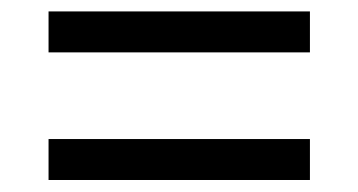

<svg xmlns="http://www.w3.org/2000/svg" viewBox="-20 -500 618 331"><path d="M63.7 -189.7V-260.3H514.3V-189.7ZM63.7 -409.7V-480.3H514.3V-409.7Z"/></svg>

Font: Oxanium ExtraLight
Style: Regular
Weight: 200
Designer: Severin Meyer
Version: Version 2.000